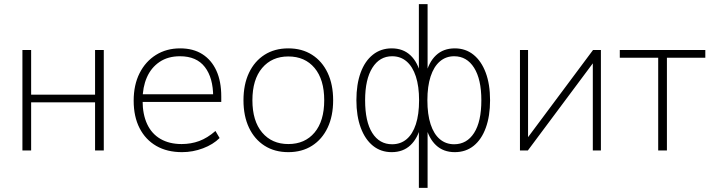

<svg xmlns="http://www.w3.org/2000/svg" viewBox="-20 -725 3421 925"><path d="M88 0V-484H130V-269H438V-484H480V0H438V-232H130V0Z M857 8Q785 8 733 -22Q681 -52 652.5 -107.5Q624 -163 624 -240Q624 -316 652.5 -372.5Q681 -429 731.5 -460.5Q782 -492 848 -492Q911 -492 955 -464Q999 -436 1022.5 -384.5Q1046 -333 1046 -260V-234H651V-271H1024L1007 -259Q1007 -350 967 -402Q927 -454 847 -454Q789 -454 748.5 -426.5Q708 -399 687.5 -352Q667 -305 667 -245V-240Q667 -174 689 -127Q711 -80 753.5 -55.5Q796 -31 855 -31Q900 -31 939.5 -45.5Q979 -60 1018 -94L1038 -60Q1007 -29 958 -10.5Q909 8 857 8Z M1369 8Q1303 8 1254.5 -23Q1206 -54 1179.5 -110Q1153 -166 1153 -242Q1153 -318 1179.5 -374Q1206 -430 1254.5 -461Q1303 -492 1369 -492Q1435 -492 1483.5 -461Q1532 -430 1558.5 -374Q1585 -318 1585 -242Q1585 -166 1558.5 -110Q1532 -54 1483.5 -23Q1435 8 1369 8ZM1369 -31Q1449 -31 1495.5 -86.5Q1542 -142 1542 -242Q1542 -342 1495.5 -397.5Q1449 -453 1369 -453Q1290 -453 1243 -397.5Q1196 -342 1196 -242Q1196 -142 1243 -86.5Q1290 -31 1369 -31Z M1998 180V-119H2007Q1993 -59 1957.5 -25.5Q1922 8 1867 8Q1815 8 1777 -22.5Q1739 -53 1718 -109.5Q1697 -166 1697 -242Q1697 -319 1717.5 -375Q1738 -431 1776.5 -461.5Q1815 -492 1867 -492Q1922 -492 1957.5 -458.5Q1993 -425 2007 -364H1998V-705H2040V-364H2031Q2045 -425 2080.5 -458.5Q2116 -492 2171 -492Q2223 -492 2261 -461.5Q2299 -431 2320 -375Q2341 -319 2341 -242Q2341 -166 2320.5 -109.5Q2300 -53 2262 -22.5Q2224 8 2171 8Q2116 8 2080.5 -25.5Q2045 -59 2031 -119H2040V180ZM1869 -30Q1910 -30 1939 -54.5Q1968 -79 1983.5 -126.5Q1999 -174 1999 -242Q1999 -309 1983.5 -356.5Q1968 -404 1939 -429Q1910 -454 1869 -454Q1809 -454 1774 -398.5Q1739 -343 1739 -242Q1739 -139 1773.5 -84.5Q1808 -30 1869 -30ZM2168 -30Q2229 -30 2264 -84.5Q2299 -139 2299 -242Q2299 -343 2264 -398.5Q2229 -454 2168 -454Q2128 -454 2099 -429Q2070 -404 2054.5 -356.5Q2039 -309 2039 -242Q2039 -174 2054.5 -126.5Q2070 -79 2099 -54.5Q2128 -30 2168 -30Z M2485 0V-484H2524V-32H2500L2837 -484H2875V0H2836V-452H2860L2523 0Z M3151 0V-447H2966V-484H3378V-447H3193V0Z"/></svg>

Font: Nunito Sans 12pt ExtraLight
Style: Regular
Weight: 200
Designer: Vernon Adams
Foundry: Vernon Adams
Version: Version 3.101;gftools[0.9.27]